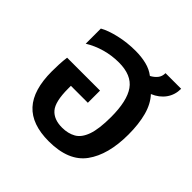

<svg xmlns="http://www.w3.org/2000/svg" viewBox="-150 -683 825 825"><g transform="rotate(45 262.5 -270.0)"><path d="M256 11Q153 11 103 -43.5Q53 -98 53 -211Q53 -230 54 -253.5Q55 -277 58 -299H258V-225H155V-208Q155 -129 180 -100Q205 -71 255 -71Q291 -71 317.5 -86Q344 -101 358 -140.5Q372 -180 372 -252Q372 -350 339.5 -396Q307 -442 230 -442Q187 -442 146.5 -430.5Q106 -419 72 -398V-490Q100 -506 147 -517Q194 -528 245 -528Q281 -528 311.5 -520.5Q342 -513 365 -495Q382 -504 393 -517.5Q404 -531 404 -551H499Q499 -514 479 -486Q459 -458 423 -443Q452 -412 465 -363.5Q478 -315 478 -252Q478 -129 427 -59Q376 11 256 11Z"/></g></svg>

Font: Noto Sans Thai UI SemCond Med
Style: Regular
Weight: 500
Width: 4
Designer: Monotype Design Team
Foundry: Monotype Imaging Inc.
Version: Version 2.000; ttfautohint (v1.8.4.7-5d5b)